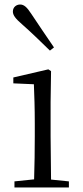

<svg xmlns="http://www.w3.org/2000/svg" viewBox="-20 -830 368 850"><path d="M219 -620C186 -669 151 -719 119 -768C99 -799 86 -810 69 -810C53 -810 37 -799 37 -779C37 -763 48 -748 77 -723C117 -688 159 -647 201 -606ZM130 0H285V-27L206 -35L204 -227V-378L206 -515L194 -523L39 -487V-461L130 -457C132 -407 134 -352 134 -285V-227C134 -173 133 -91 131 -36L44 -27V0Z"/></svg>

Font: Noto Serif CJK HK Light
Style: Regular
Weight: 300
Designer: Ryoko NISHIZUKA 西塚涼子 (kana & ideographs); Frank Grießhammer (Latin, Greek & Cyrillic); Wenlong ZHANG 张文龙 (bopomofo); San
Foundry: Adobe
Version: Version 2.001;hotconv 1.1.0;makeotfexe 2.6.0